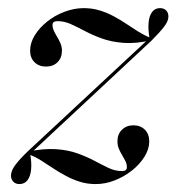

<svg xmlns="http://www.w3.org/2000/svg" viewBox="-20 -446 448 477"><path d="M28.2 11.3Q18.5 11.3 12.9 5.2Q7.3 -0.8 7.3 -9.7Q7.3 -21.8 18.1 -36.3Q29 -50.8 49.2 -70.2L351.6 -351.6L355.6 -346Q316.9 -337.1 286.7 -339.5Q256.5 -341.9 233.1 -350.4Q209.7 -358.9 190.7 -369Q171.8 -379 155.6 -386.3Q139.5 -393.5 122.6 -393.5Q110.5 -393.5 110.5 -383.9Q110.5 -376.6 114.1 -369Q117.7 -361.3 122.2 -354Q126.6 -346.8 130.2 -338.3Q133.9 -329.8 133.9 -320.2Q133.9 -302.4 123 -291.5Q112.1 -280.6 94.4 -280.6Q76.6 -280.6 65.7 -291.5Q54.8 -302.4 54.8 -320.2Q54.8 -339.5 66.5 -358.5Q78.2 -377.4 97.6 -392.7Q116.9 -408.1 140.7 -416.9Q164.5 -425.8 187.9 -425.8Q208.9 -425.8 227.4 -420.2Q246 -414.5 262.5 -405.6Q279 -396.8 294 -386.7Q308.9 -376.6 323.8 -367.3Q338.7 -358.1 353.2 -352.4L351.6 -350Q347.6 -372.6 349.2 -389.9Q350.8 -407.3 358.1 -416.5Q365.3 -425.8 377.4 -425.8Q387.1 -425.8 392.7 -420.2Q398.4 -414.5 398.4 -404.8Q398.4 -393.5 387.5 -379.4Q376.6 -365.3 356.5 -345.2L54 -62.9L50 -69.4Q88.7 -77.4 119 -75.4Q149.2 -73.4 172.6 -64.9Q196 -56.5 214.9 -46.4Q233.9 -36.3 250 -28.6Q266.1 -21 283.1 -21Q295.2 -21 295.2 -30.6Q295.2 -38.7 291.5 -46Q287.9 -53.2 283.5 -60.5Q279 -67.7 275.4 -76.2Q271.8 -84.7 271.8 -95.2Q271.8 -112.9 283.1 -123.8Q294.4 -134.7 311.3 -134.7Q329 -134.7 339.9 -123.8Q350.8 -112.9 350.8 -94.4Q350.8 -75.8 339.1 -56.9Q327.4 -37.9 308.1 -22.6Q288.7 -7.3 265.3 2Q241.9 11.3 217.7 11.3Q196.8 11.3 178.6 5.6Q160.5 0 144 -8.9Q127.4 -17.7 112.1 -27.8Q96.8 -37.9 82.3 -47.2Q67.7 -56.5 52.4 -62.1L54.8 -64.5Q58.9 -41.9 57.3 -25Q55.6 -8.1 48.4 1.6Q41.1 11.3 28.2 11.3Z"/></svg>

Font: Playfair 144pt SemiCondensed
Style: Italic
Weight: 400
Width: 4
Italic angle: -15.6°
Designer: Claus Eggers Sørensen
Foundry: Claus Eggers Sørensen
Version: Version 2.203